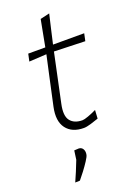

<svg xmlns="http://www.w3.org/2000/svg" viewBox="-176 -736 768 1088"><g transform="rotate(-20 208.5 -192.5)"><path d="M232.5 9.5Q161.5 9.5 127.5 -35.5Q93.5 -80.5 111 -162.5Q130 -251.5 146.5 -326.2Q163 -401 175 -456L70 -450L79.5 -494.5H182.5Q190.5 -537 197.8 -575.2Q205 -613.5 213 -655L269 -668Q257.5 -618.5 248.5 -580Q239.5 -541.5 229 -494.5H417L407.5 -450Q361 -451.5 313.5 -453Q266 -454.5 220.5 -456L158.5 -163.5Q143.5 -94.5 167 -64.5Q190.5 -34.5 240 -34.5Q250.5 -34.5 275.5 -43.5Q300.5 -52.5 326 -65L323 -14Q302 -6.5 275.5 1.5Q249 9.5 232.5 9.5ZM80 283Q93 254.5 104.5 226.5Q116 198.5 129.5 164Q131.5 151 133.2 137.2Q135 123.5 137 110L165 108.5Q182 109.5 189.8 123.8Q197.5 138 193.5 157Q191.5 168 176.2 191.2Q161 214.5 142 239.8Q123 265 108.5 282Z"/></g></svg>

Font: Commissioner Loud ExtraLight
Style: Italic
Weight: 200
Italic angle: -12°
Designer: Kostas Bartsokas
Foundry: Kostas Bartsokas
Version: Version 1.000; ttfautohint (v1.8.3)